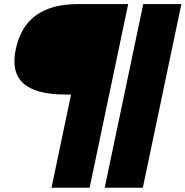

<svg xmlns="http://www.w3.org/2000/svg" viewBox="-20 -723 902 934"><path d="M230.5 190.4 325.7 -263.2H297.4Q153.3 -263.2 93.3 -317.9Q33.2 -372.6 56.6 -482.9Q79.6 -593.8 155 -648.4Q230.5 -703.1 358.9 -703.1H603.5L416 190.4ZM489.3 190.4 676.8 -703.1H862.3L674.8 190.4Z"/></svg>

Font: Schibsted Grotesk Black
Style: Italic
Weight: 900
Italic angle: -12°
Designer: Bakken & Baeck AS, Henrik Kongsvoll
Foundry: Schibsted ASA
Version: Version 1.100;gftools[0.9.25]